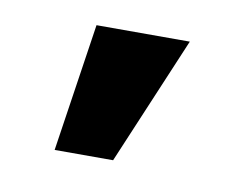

<svg xmlns="http://www.w3.org/2000/svg" viewBox="-39 -760 390 304"><g transform="rotate(10 156.5 -608.0)"><path d="M64 -505 95 -711H245L158 -505Z"/></g></svg>

Font: Ysabeau SC ExtraBold
Style: Regular
Weight: 800
Designer: Christian Thalmann (Catharsis Fonts)
Version: Version 2.001;gftools[0.9.30]; featfreeze: smcp